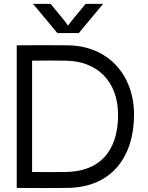

<svg xmlns="http://www.w3.org/2000/svg" viewBox="-20 -966 760 987"><path d="M145 -82V-654C204 -655 263 -655 322 -654C478 -651 587 -549 587 -376C587 -237 533 -86 319 -82C261 -81 203 -81 145 -82ZM66 0C153 1 240 1 327 0C559 -3 669 -166 669 -376C669 -583 534 -731 328 -733C237 -734 157 -734 66 -733ZM150 -946 275 -796H385L510 -946H420L349 -860L330 -834L311 -860L240 -946Z"/></svg>

Font: Kreadon Medium
Style: Regular
Weight: 500
Designer: kohakuno
Foundry: StudioGnu
Version: Version 1.000;Glyphs 3.1.2 (3151)